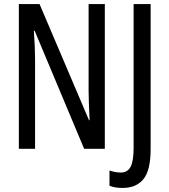

<svg xmlns="http://www.w3.org/2000/svg" viewBox="-20 -734 833 947"><path d="M497 0H395L151 -582H147Q153 -500 153 -438V0H73V-714H175L419 -141H422Q420 -185 418.5 -221.5Q417 -258 417 -286V-714H497ZM585 193Q567 193 550.5 190.5Q534 188 520 182V107Q532 111 546 114Q560 117 576 117Q609 117 624 89Q639 61 639 -6V-714H723V1Q723 106 687.5 149.5Q652 193 585 193Z"/></svg>

Font: Noto Sans ExtraCondensed
Style: Regular
Weight: 400
Width: 2
Designer: Monotype Design Team
Foundry: Monotype Imaging Inc.
Version: Version 2.013; ttfautohint (v1.8.4.7-5d5b)